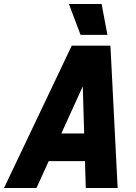

<svg xmlns="http://www.w3.org/2000/svg" viewBox="-60 -938 680 958"><path d="M-40 0 298 -710H491L527 0H368L364 -134H183L122 0ZM353 -507 246 -272H360ZM342 -764 284 -918H447L476 -764Z"/></svg>

Font: Geist Mono ExtraBold
Style: Italic
Weight: 800
Italic angle: -12°
Monospace: yes
Designer: Basement.studio, Andrés Briganti, Mateo Zaragoza
Foundry: Basement.studio, Vercel, Andrés Briganti, Guido Ferreyra, Mateo Zaragoza
Version: Version 1.500; ttfautohint (v1.8.4.7-5d5b)